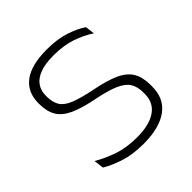

<svg xmlns="http://www.w3.org/2000/svg" viewBox="-144 -602 718 718"><g transform="rotate(-45 214.5 -243.0)"><path d="M214.5 10Q156 10 113.5 -4.2Q71 -18.5 44 -35L39 -74.5Q75 -53.5 117 -39Q159 -24.5 214 -24.5Q278.5 -24.5 314 -48.5Q349.5 -72.5 349.5 -119V-127Q349.5 -157 337.5 -176.8Q325.5 -196.5 294.5 -210.5Q263.5 -224.5 206 -236Q144.5 -248 109 -264.5Q73.5 -281 58.5 -306.8Q43.5 -332.5 43.5 -371.5V-376Q43.5 -434 84.5 -465Q125.5 -496 208 -496Q264.5 -496 305 -482.2Q345.5 -468.5 370.5 -451L375 -414Q343.5 -435 303.2 -448.8Q263 -462.5 210 -462.5Q166 -462.5 138 -452Q110 -441.5 96.5 -422.2Q83 -403 83 -376V-371.5Q83 -340.5 95.2 -321.2Q107.5 -302 138.2 -289.8Q169 -277.5 222.5 -266.5Q286 -254.5 322.2 -237.5Q358.5 -220.5 373.5 -194.2Q388.5 -168 388.5 -128.5V-118.5Q388.5 -55.5 343.2 -22.8Q298 10 214.5 10Z"/></g></svg>

Font: Anek Tamil Medium ExtraLight
Style: Regular
Weight: 250
Version: Version 1.003